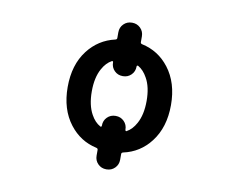

<svg xmlns="http://www.w3.org/2000/svg" viewBox="-78 -750 1157 933"><g transform="rotate(10 500.0 -284.0)"><path d="M501 78.1Q476.6 78.1 460 61.5Q443.4 44.9 443.4 20.5V-7.8Q443.4 -14.6 435.5 -16.6Q354.5 -34.2 302.7 -101.6Q247.1 -173.8 247.1 -283.7Q247.1 -393.6 301.8 -464.8Q353.5 -532.2 435.5 -550.8Q443.4 -552.7 443.4 -559.6V-587.9Q443.4 -612.3 460 -628.9Q476.6 -645.5 501 -645.5H502Q526.4 -645.5 543 -628.9Q559.6 -612.3 559.6 -587.9V-559.6Q559.6 -552.7 567.4 -550.8Q649.4 -533.2 701.2 -465.8Q756.8 -393.6 756.8 -283.7Q756.8 -173.8 701.2 -101.6Q649.4 -34.2 567.4 -16.6Q559.6 -14.6 559.6 -7.8V20.5Q559.6 44.9 543 61.5Q526.4 78.1 502 78.1ZM502 -185.5Q526.4 -185.5 543 -168.9Q559.6 -152.3 559.6 -127.9V-126Q559.6 -124 562.5 -122.1Q563.5 -121.1 564.5 -121.1Q565.4 -121.1 566.4 -122.1Q593.8 -136.7 612.3 -170.9Q636.7 -214.8 636.7 -283.2Q636.7 -351.6 612.3 -394.5Q593.8 -428.7 566.4 -444.3Q565.4 -444.3 564.5 -444.3Q563.5 -444.3 561.5 -444.3Q559.6 -442.4 559.6 -440.4V-439.5Q559.6 -415 543 -398.4Q526.4 -381.8 502 -381.8H501Q476.6 -381.8 460 -398.4Q443.4 -415 443.4 -439.5V-440.4Q443.4 -442.4 441.4 -444.3Q439.5 -445.3 438.5 -445.3Q437.5 -445.3 436.5 -444.3Q409.2 -429.7 390.6 -395.5Q366.2 -351.6 366.2 -283.2Q366.2 -214.8 390.6 -170.9Q409.2 -136.7 436.5 -122.1Q437.5 -121.1 438.5 -121.1Q439.5 -121.1 441.4 -122.1Q443.4 -124 443.4 -126V-127.9Q443.4 -152.3 460 -168.9Q476.6 -185.5 501 -185.5Z"/></g></svg>

Font: Rounded Mgen+ 1m medium
Style: Regular
Weight: 500
Designer: [Source Han Sans]
Ryoko NISHIZUKA  (kana & ideographs); Paul D. Hunt (Latin, Greek & Cyrillic); Wenlong ZHANG  (bopomofo
Version: Version 1.059.20150602